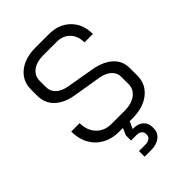

<svg xmlns="http://www.w3.org/2000/svg" viewBox="-266 -822 1158 1158"><g transform="rotate(-45 313.5 -242.5)"><path d="M577 -218V-154Q577 -81 521 -36.5Q465 8 374 8H350L329 54H336Q375 54 398.5 75Q422 96 422 130V141Q422 178 393 200.5Q364 223 317 223H262V175H315Q337 175 351 165.5Q365 156 365 141V130Q365 115 352.5 105.5Q340 96 320 96H273V52L292 8H259Q199 8 153 -17.5Q107 -43 81.5 -89.5Q56 -136 56 -197H128Q128 -135 164.5 -96.5Q201 -58 261 -58H372Q431 -58 467 -84.5Q503 -111 503 -154V-218Q503 -252 476.5 -276Q450 -300 404 -307L224 -337Q148 -350 106 -391Q64 -432 64 -494V-548Q64 -621 118.5 -664.5Q173 -708 263 -708H376Q461 -708 513 -656.5Q565 -605 565 -521H493Q493 -576 461 -609Q429 -642 376 -642H263Q206 -642 172 -616.5Q138 -591 138 -548V-494Q138 -459 163.5 -435Q189 -411 234 -403L413 -372Q491 -358 534 -318.5Q577 -279 577 -218Z"/></g></svg>

Font: Stavian Regular
Style: Regular
Weight: 400
Version: Version 1.000; ttfautohint (v1.6)